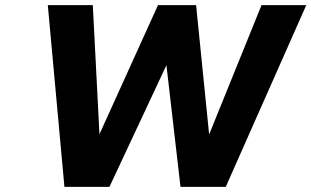

<svg xmlns="http://www.w3.org/2000/svg" viewBox="-20 -731 1218 751"><path d="M798 -205 747 -711H598L369 -206L343 -711H167L232 0H408L631 -476L686 0H863L1178 -711H1003Z"/></svg>

Font: Asimov
Style: XWidIt
Weight: 500
Designer: Google
Version: Version 2.000980; 2014